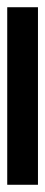

<svg xmlns="http://www.w3.org/2000/svg" viewBox="180 -1068 125 531"><g transform="rotate(90 242.5 -802.5)"><path d="M488 -760H-3V-845H488Z"/></g></svg>

Font: Noto Sans Gujarati SemiCondensed SemiBold
Style: Regular
Weight: 600
Width: 4
Designer: Jelle Bosma - Monotype Design Team, Universal Thirst
Foundry: Monotype Imaging Inc.
Version: Version 2.106; ttfautohint (v1.8.4.7-5d5b)